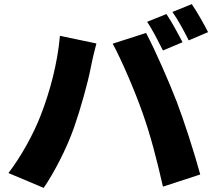

<svg xmlns="http://www.w3.org/2000/svg" viewBox="-20 -896 1040 932"><path d="M788 -828 694 -790C721 -751 750 -692 771 -651L866 -691C848 -726 813 -791 788 -828ZM911 -876 817 -838C844 -800 876 -741 896 -700L990 -740C973 -774 937 -838 911 -876ZM178 -337C143 -246 83 -137 21 -56L192 16C242 -56 304 -176 339 -276C370 -364 407 -495 421 -570C425 -593 439 -653 448 -685L271 -722C259 -588 223 -453 178 -337ZM672 -348C711 -239 742 -118 771 10L952 -49C924 -153 871 -316 838 -402C803 -493 732 -656 689 -736L527 -684C569 -607 635 -454 672 -348Z"/></svg>

Font: GenEiGothic-pro-Heavy
Style: Bold
Weight: 900
Designer: Ryoko NISHIZUKA (kana & ideographs); Paul D. Hunt (Latin, Greek & Cyrillic); Wenlong ZHANG (bopomofo); Sandoll Communica
Foundry: Adobe Systems Incorporated; o_tamon
Version: Version 1.000.140830